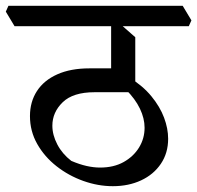

<svg xmlns="http://www.w3.org/2000/svg" viewBox="-50 -628 678 660"><path d="M338 12Q287 12 236.5 -6Q186 -24 144.5 -56.5Q103 -89 78 -133Q53 -177 53 -229Q53 -278 77 -315Q101 -352 147 -372.5Q193 -393 257 -393H342L416 -311H275Q201 -311 165.5 -276.5Q130 -242 130 -196Q130 -164 147 -131.5Q164 -99 195 -75Q223 -63 247.5 -57.5Q272 -52 294 -52Q341 -52 375 -71Q409 -90 428 -121Q447 -152 447 -189Q447 -221 431 -254.5Q415 -288 382 -321L394 -362Q441 -333 470.5 -297Q500 -261 514 -223.5Q528 -186 528 -151Q528 -102 503 -65Q478 -28 435 -8Q392 12 338 12ZM415 -321 332 -332V-562L357 -551L415 -500ZM0 -538 -30 -588 -21 -608H578L608 -558L599 -538Z"/></svg>

Font: Eczar
Style: Regular
Weight: 400
Designer: Vaibhav Singh
Foundry: Rosetta Type Foundry
Version: Version 2.000